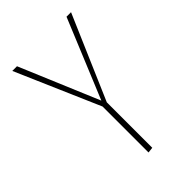

<svg xmlns="http://www.w3.org/2000/svg" viewBox="-209 -494 869 869"><g transform="rotate(-45 226.0 -59.5)"><path d="M414 -408 240 -5V286L213 289V-5L38 -408H68L228 -28L385 -408Z"/></g></svg>

Font: EauTestInfant Extralight
Style: Regular
Weight: 250
Designer: Christian Thalmann (Catharsis Fonts)
Version: Version 0.001;PS 000.001;hotconv 1.0.88;makeotf.lib2.5.64775